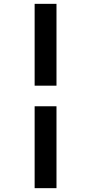

<svg xmlns="http://www.w3.org/2000/svg" viewBox="-20 -889 457 1000"><path d="M274.2 91H160.4V-335.5H274.2ZM274.2 -442.8H160.4V-869H274.2Z"/></svg>

Font: Merriweather Sans Variable Regular
Style: Italic
Weight: 300
Italic angle: -8°
Designer: Eben Sorkin
Foundry: Eben Sorkin
Version: Version 2.001